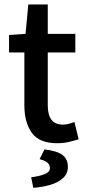

<svg xmlns="http://www.w3.org/2000/svg" viewBox="-20 -645 395 881"><path d="M242.7 12.2Q159.7 12.2 125.7 -35.9Q91.8 -84 91.8 -161.6V-404.3H21.5V-484.4L97.2 -489.7L109.9 -624.5H199.2V-489.7H325.7V-404.3H199.2V-161.6Q199.2 -117.7 216.1 -95.5Q232.9 -73.2 270 -73.2Q282.7 -73.2 296.9 -77.1Q311 -81.1 321.8 -85L340.8 -5.9Q320.8 0.5 295.9 6.3Q271 12.2 242.7 12.2ZM132.8 216.8 123 168.5Q160.6 163.6 184.8 154.1Q209 144.5 209 126.5Q209 109.4 196.3 100.1Q183.6 90.8 161.6 85.4L184.1 40.5Q242.2 47.4 266.8 66.2Q291.5 85 291.5 120.6Q291.5 151.9 269.3 172.1Q247.1 192.4 210.9 203.1Q174.8 213.9 132.8 216.8Z"/></svg>

Font: Varta Light
Style: Bold
Weight: 700
Version: Version 1.004